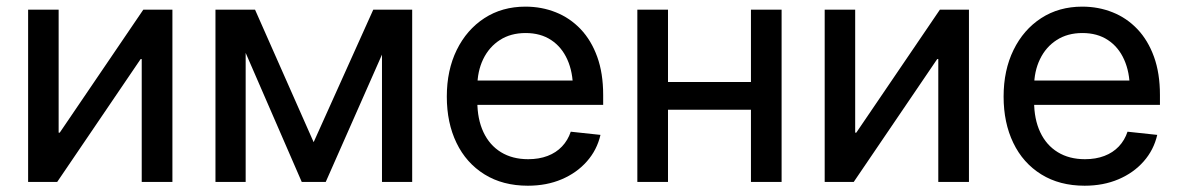

<svg xmlns="http://www.w3.org/2000/svg" viewBox="-20 -559 3623 590"><path d="M509.8 0H415.5V-377.4H412.1L155.8 0H66.4V-529.3H160.2V-151.4H163.6L420.4 -529.3H509.8Z M907.2 0 677.2 -529.3H763.7L943.8 -122.1L1127 -529.3H1214.8L981 0ZM642.1 0V-529.3H734.9V0ZM1153.8 0V-529.3H1246.6V0Z M1602.1 11.7Q1524.9 11.7 1468.8 -23.2Q1412.6 -58.1 1382.8 -119.9Q1353 -181.6 1353 -262.2Q1353 -343.3 1383.5 -405.5Q1414.1 -467.8 1468.5 -503.2Q1522.9 -538.6 1594.7 -538.6Q1644.5 -538.6 1688 -521.2Q1731.4 -503.9 1764.2 -469.5Q1796.9 -435.1 1815.2 -384.5Q1833.5 -334 1833.5 -267.1V-236.8H1404.8V-311.5H1783.2L1740.7 -286.6Q1740.7 -337.4 1723.4 -376Q1706.1 -414.6 1673.6 -436Q1641.1 -457.5 1595.2 -457.5Q1549.3 -457.5 1516.1 -436Q1482.9 -414.6 1464.8 -377.2Q1446.8 -339.8 1446.8 -292.5V-247.1Q1446.8 -192.9 1465.6 -152.8Q1484.4 -112.8 1519.5 -91.3Q1554.7 -69.8 1603 -69.8Q1636.2 -69.8 1662.6 -79.8Q1689 -89.8 1707 -108.9Q1725.1 -127.9 1733.9 -154.3L1825.2 -144.5Q1814.5 -98.1 1783.4 -63Q1752.4 -27.8 1706.1 -8.1Q1659.7 11.7 1602.1 11.7Z M2310.1 -307.1V-221.7H2009.3V-307.1ZM2032.7 -529.3V0H1938.5V-529.3ZM2381.8 -529.3V0H2287.6V-529.3Z M2957.5 0H2863.3V-377.4H2859.9L2603.5 0H2514.2V-529.3H2607.9V-151.4H2611.3L2868.2 -529.3H2957.5Z M3313 11.7Q3235.8 11.7 3179.7 -23.2Q3123.5 -58.1 3093.8 -119.9Q3064 -181.6 3064 -262.2Q3064 -343.3 3094.5 -405.5Q3125 -467.8 3179.4 -503.2Q3233.9 -538.6 3305.7 -538.6Q3355.5 -538.6 3398.9 -521.2Q3442.4 -503.9 3475.1 -469.5Q3507.8 -435.1 3526.1 -384.5Q3544.4 -334 3544.4 -267.1V-236.8H3115.7V-311.5H3494.1L3451.7 -286.6Q3451.7 -337.4 3434.3 -376Q3417 -414.6 3384.5 -436Q3352.1 -457.5 3306.2 -457.5Q3260.3 -457.5 3227.1 -436Q3193.8 -414.6 3175.8 -377.2Q3157.7 -339.8 3157.7 -292.5V-247.1Q3157.7 -192.9 3176.5 -152.8Q3195.3 -112.8 3230.5 -91.3Q3265.6 -69.8 3314 -69.8Q3347.2 -69.8 3373.5 -79.8Q3399.9 -89.8 3418 -108.9Q3436 -127.9 3444.8 -154.3L3536.1 -144.5Q3525.4 -98.1 3494.4 -63Q3463.4 -27.8 3417 -8.1Q3370.6 11.7 3313 11.7Z"/></svg>

Font: Inter Cardless Tabular
Style: Regular
Weight: 400
Designer: Rasmus Andersson
Foundry: rsms
Version: Version 4.000;git-4fc901f